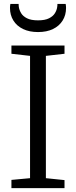

<svg xmlns="http://www.w3.org/2000/svg" viewBox="-20 -980 396 1000"><path d="M136.5 -52V-689L39.5 -700V-743H316V-700L219 -689V-52L316 -42V0H39.5V-43ZM178 -813Q133 -813 100.2 -828.8Q67.5 -844.5 49.8 -873Q32 -901.5 32 -938.5Q32 -943.5 32.5 -949Q33 -954.5 34 -959.5H77Q77 -957 77.2 -953Q77.5 -949 78 -944Q80.5 -927.5 90 -911.5Q99.5 -895.5 120.5 -884.8Q141.5 -874 178 -874Q214.5 -874 235.5 -884.8Q256.5 -895.5 266.2 -911.5Q276 -927.5 278 -944Q279 -949 279 -953Q279 -957 279 -959.5H322Q323 -954.5 323.5 -949Q324 -943.5 324 -938.5Q324 -901.5 306.2 -873Q288.5 -844.5 256 -828.8Q223.5 -813 178 -813Z"/></svg>

Font: Merriweather Light
Style: Regular
Weight: 300
Version: Version 2.100